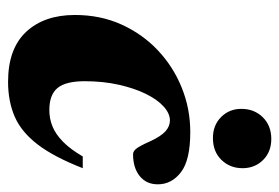

<svg xmlns="http://www.w3.org/2000/svg" viewBox="-133 -577 726 500"><g transform="rotate(90 230.0 -327.0)"><path d="M293.5 -406.5Q275.5 -406.5 257.2 -390Q239 -373.5 224.2 -343.2Q209.5 -313 200.5 -272.5Q191.5 -232 191.5 -184.5Q191.5 -135.5 209 -114Q226.5 -92.5 266.5 -92.5Q289.5 -92.5 309.5 -100.8Q329.5 -109 348.8 -127.8Q368 -146.5 387.5 -179.5H418Q388.5 -104 356 -61.8Q323.5 -19.5 283.5 -2.2Q243.5 15 193 15Q107 15 63 -32Q19 -79 19 -159Q19 -225.5 43.8 -280.2Q68.5 -335 111.2 -375.2Q154 -415.5 208.8 -437.5Q263.5 -459.5 324 -459.5Q397 -459.5 428.5 -435.2Q460 -411 460 -375Q460 -345 438.5 -327.8Q417 -310.5 381.5 -310.5Q373.5 -310.5 366.5 -319.8Q359.5 -329 347.5 -356Q335 -383 322 -394.8Q309 -406.5 293.5 -406.5ZM339.5 -518.5Q306 -518.5 284.8 -539.8Q263.5 -561 263.5 -592.5Q263.5 -626 285.2 -648.2Q307 -670.5 342 -670.5Q375.5 -670.5 396.8 -649Q418 -627.5 418 -595.5Q418 -563 396.5 -540.8Q375 -518.5 339.5 -518.5Z"/></g></svg>

Font: Newsreader 24pt ExtraBold
Style: Italic
Weight: 800
Italic angle: -17°
Designer: Hugues Gentile
Foundry: Production Type
Version: Version 1.003